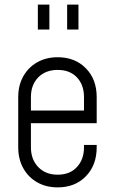

<svg xmlns="http://www.w3.org/2000/svg" viewBox="-20 -800 494 832"><path d="M230 12Q180 12 141.5 -9.8Q103 -31.5 81 -70.8Q59 -110 59 -162V-379Q59 -430.5 81 -469.5Q103 -508.5 141.5 -530.2Q180 -552 230 -552Q305 -552 352 -504.2Q399 -456.5 399 -379V-266H100V-321H344V-379Q344 -432.5 313.2 -464.8Q282.5 -497 230 -497Q177.5 -497 145.8 -464.8Q114 -432.5 114 -379V-162Q114 -109 145.8 -76Q177.5 -43 230 -43Q282.5 -43 313.2 -76Q344 -109 344 -162V-172H399V-162Q399 -84 352 -36Q305 12 230 12ZM144 -672V-780H194V-672ZM271 -672V-780H320V-672Z"/></svg>

Font: Mohave Light Light
Style: Regular
Weight: 300
Version: Version 2.003